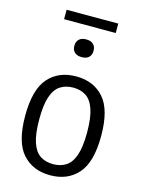

<svg xmlns="http://www.w3.org/2000/svg" viewBox="-132 -966 780 1052"><g transform="rotate(15 258.0 -440.0)"><path d="M258 9.5Q159.5 9.5 101 -56Q42.5 -121.5 42.5 -270.5Q42.5 -419.5 100.5 -485.2Q158.5 -551 258 -551Q357 -551 415.2 -485.2Q473.5 -419.5 473.5 -271Q473.5 -122 415.2 -56.2Q357 9.5 258 9.5ZM258 -53.5Q300 -53.5 330.5 -73Q361 -92.5 377.5 -139.5Q394 -186.5 394 -269Q394 -353.5 377.2 -401.2Q360.5 -449 330 -468.2Q299.5 -487.5 258 -487.5Q216.5 -487.5 185.8 -468.2Q155 -449 138.5 -402Q122 -355 122 -272Q122 -188 138.5 -140.2Q155 -92.5 185.5 -73Q216 -53.5 258 -53.5ZM258 -660.5Q231.5 -660.5 217.5 -673.8Q203.5 -687 203.5 -710.5Q203.5 -734 217.5 -747.5Q231.5 -761 258 -761Q284.5 -761 298.5 -747.5Q312.5 -734 312.5 -710.5Q312.5 -687 298.5 -673.8Q284.5 -660.5 258 -660.5ZM111.5 -836.5V-890H404.5V-836.5Z"/></g></svg>

Font: Encode Sans SemiCondensed SemiCondensed
Style: Regular
Weight: 400
Width: 4
Designer: Multiple Designers
Foundry: Impallari Type
Version: Version 3.000; ttfautohint (v1.8.3) -l 8 -r 50 -G 200 -x 14 